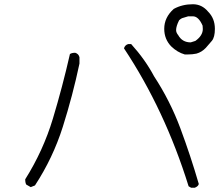

<svg xmlns="http://www.w3.org/2000/svg" viewBox="-20 -868 1040 906"><path d="M125 15 104 3Q99 -5 99 -22Q184 -157 229.5 -308Q275 -459 310 -613Q319 -619 335 -619Q351 -614 355 -598V-568Q323 -417 276.5 -270Q230 -123 145 7ZM899 18H882L870 11Q758 -349 565 -640Q570 -656 585 -660H599Q665 -587 707 -508Q783 -392 831.5 -261.5Q880 -131 918 0Q916 11 899 18ZM880 -668 902 -675Q937 -700 937 -731L936 -747Q917 -791 890 -791H868L845 -784Q835 -782 825 -772Q811 -744 811 -726Q811 -714 821 -702Q840 -668 880 -668ZM866 -611H852Q817 -621 788 -649Q755 -683 755 -732Q755 -786 800 -826Q840 -848 890 -848Q933 -848 962 -813Q994 -781 994 -732Q994 -692 979.5 -675Q965 -658 951 -642Q932 -622 907 -615Q888 -611 866 -611Z"/></svg>

Font: Yozai
Style: Regular
Weight: 400
Designer: LXGW / Y.OzVox
Foundry: LXGW / Y.OzVox
Version: Version 0.861;October 22, 2024